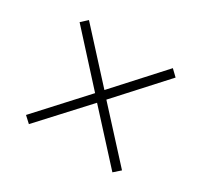

<svg xmlns="http://www.w3.org/2000/svg" viewBox="-100 -699 709 679"><g transform="rotate(30 255.0 -360.0)"><path d="M86 -147 61 -170 234 -359 61 -549 86 -572 257 -385 428 -573 453 -549 280 -359 453 -170 427 -147 257 -333Z"/></g></svg>

Font: Noto Serif SemiCondensed ExtraLight
Style: Regular
Weight: 200
Width: 4
Designer: Monotype Design Team
Foundry: Monotype Imaging Inc.
Version: Version 2.014